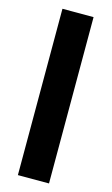

<svg xmlns="http://www.w3.org/2000/svg" viewBox="-122 -837 513 882"><g transform="rotate(15 134.0 -395.5)"><path d="M60 -791H208V0H60Z"/></g></svg>

Font: Krub
Style: Bold
Weight: 700
Version: Version 1.000; ttfautohint (v1.6)